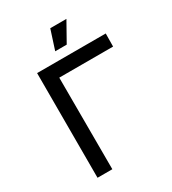

<svg xmlns="http://www.w3.org/2000/svg" viewBox="-210 -999 999 1112"><g transform="rotate(-30 289.0 -443.5)"><path d="M109 0V-700H568L567 -613H207L208 0ZM263 -757 305 -887H413L340 -757Z"/></g></svg>

Font: Montserrat Z Med
Style: Regular
Weight: 500
Designer: Julieta Ulanovsky
Foundry: Julieta Ulanovsky
Version: Version 8.000